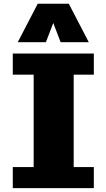

<svg xmlns="http://www.w3.org/2000/svg" viewBox="-20 -995 565 1019"><path d="M47.9 3.4V-108.4H158.7V-598.6H47.9V-710.9H478V-598.6H371.1V-108.4H478V3.4ZM74.2 -771 180.2 -975.1H345.2L451.2 -771H301.8L262.7 -873L223.6 -771Z"/></svg>

Font: Comme Black
Style: Regular
Weight: 900
Version: Version 1.000;gftools[0.9.27]